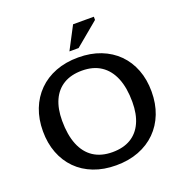

<svg xmlns="http://www.w3.org/2000/svg" viewBox="-159 -1056 1153 1208"><g transform="rotate(-20 417.5 -452.5)"><path d="M420 -709Q503 -709 569.8 -683Q636.5 -657 683.8 -609.5Q731 -562 756.2 -496.2Q781.5 -430.5 781.5 -350Q781.5 -269 755.8 -202.8Q730 -136.5 682 -88.8Q634 -41 566.5 -15Q499 11 415 11Q332 11 265.2 -14.8Q198.5 -40.5 151.2 -88.2Q104 -136 78.8 -201.8Q53.5 -267.5 53.5 -348Q53.5 -428.5 79.2 -494.8Q105 -561 153 -609Q201 -657 268.5 -683Q336 -709 420 -709ZM421 -75Q494 -75 543.8 -104.8Q593.5 -134.5 619.5 -191.5Q645.5 -248.5 645.5 -329.5Q645.5 -424 618.8 -489.2Q592 -554.5 540.5 -588.8Q489 -623 414 -623Q341 -623 291 -593Q241 -563 215.2 -506.2Q189.5 -449.5 189.5 -368.5Q189.5 -274.5 216 -208.8Q242.5 -143 294.2 -109Q346 -75 421 -75ZM382 -763.5 462 -916H601V-894.5L443.5 -763.5Z"/></g></svg>

Font: Newsreader 9pt Medium
Style: Regular
Weight: 500
Designer: Hugues Gentile
Foundry: Production Type
Version: Version 1.003